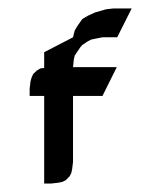

<svg xmlns="http://www.w3.org/2000/svg" viewBox="-20 -432 382 452"><path d="M49.8 -206.1V-223.1L51.8 -240.2L54.2 -249L58.1 -257.8L66.9 -266.1L75.2 -271L84 -272V-309.1L151.9 -344.2L155.8 -359.9L161.1 -369.1L169.9 -381.8L173.8 -387.2L187 -395L204.1 -402.8L230 -410.2L247.1 -412.1H290L255.9 -344.2H221.2L204.1 -340.8L194.8 -338.9L187 -335L173.8 -326.2L169.9 -321.8L161.1 -309.1L155.8 -300.8L153.8 -292L151.9 -273.9H254.9L221.2 -206.1H151.9V-50.8L149.9 -34.2L147.9 -24.9L144 -17.1L134.8 -7.8L127 -3.9L118.2 -2L101.1 0H84V-206.1Z"/></svg>

Font: Petahja
Style: Regular
Weight: 400
Designer: T. Christopher White
Version: Version 1.1